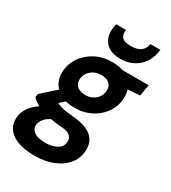

<svg xmlns="http://www.w3.org/2000/svg" viewBox="-255 -836 1056 1183"><g transform="rotate(30 273.0 -244.5)"><path d="M184 232Q119 232 71 216.5Q23 201 -3.5 170Q-30 139 -30 93Q-30 51 -7 16Q16 -19 57 -46.5Q98 -74 155 -94L192 -28Q142 -11 119.5 14.5Q97 40 97 67Q97 87 110 101.5Q123 116 146.5 123Q170 130 200 130Q249 130 283 110.5Q317 91 317 52Q317 30 300.5 14Q284 -2 234 -5Q190 -8 153.5 -15.5Q117 -23 88.5 -33.5Q60 -44 39.5 -57Q19 -70 8 -84L12 -108L136 -219L224 -188L80 -65L129 -134Q140 -126 152 -120.5Q164 -115 179.5 -110Q195 -105 216.5 -102Q238 -99 269 -96Q330 -91 368.5 -73.5Q407 -56 424.5 -28Q442 0 442 38Q442 95 409 139Q376 183 317.5 207.5Q259 232 184 232ZM248 -147Q192 -147 153.5 -166Q115 -185 94.5 -218.5Q74 -252 74 -294Q74 -354 106 -402.5Q138 -451 191.5 -479.5Q245 -508 312 -508Q367 -508 406 -488.5Q445 -469 464.5 -435.5Q484 -402 484 -360Q484 -301 452.5 -252Q421 -203 367.5 -175Q314 -147 248 -147ZM266 -248Q310 -248 339.5 -275Q369 -302 369 -343Q369 -373 348 -389Q327 -405 294 -405Q249 -405 219 -378Q189 -351 189 -310Q189 -281 210.5 -264.5Q232 -248 266 -248ZM375 -401 369 -496H576L562 -415ZM341 -549Q293 -549 261 -568Q229 -587 215.5 -622Q202 -657 211 -704L215 -721H285Q279 -688 295 -669Q311 -650 359 -650Q407 -650 430 -669Q453 -688 459 -721H530L527 -704Q519 -656 493.5 -621.5Q468 -587 429 -568Q390 -549 341 -549Z"/></g></svg>

Font: DM Sans 24pt
Style: Bold Italic
Weight: 700
Italic angle: -10°
Designer: Colophon Foundry, Jonny Pinhorn
Foundry: Colophon Foundry
Version: Version 4.004;gftools[0.9.30]